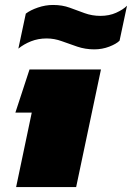

<svg xmlns="http://www.w3.org/2000/svg" viewBox="-20 -754 532 774"><path d="M360 -555Q324 -555 291.5 -566Q259 -577 229 -588Q199 -599 168 -599Q134 -599 105 -587.5Q76 -576 54 -558L84 -699Q102 -713 132.5 -723.5Q163 -734 194 -734Q231 -734 261 -723Q291 -712 321 -701Q351 -690 385 -690Q420 -690 448 -702.5Q476 -715 492 -731L462 -590Q449 -577 420.5 -566Q392 -555 360 -555ZM45 0 108 -300H42L99 -474H387L287 0Z"/></svg>

Font: Kanit Black
Style: Italic
Weight: 900
Italic angle: -12°
Designer: Katatrad Team
Foundry: CadsonDemak
Version: Version 2.000; ttfautohint (v1.8.3)